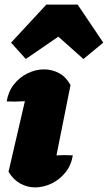

<svg xmlns="http://www.w3.org/2000/svg" viewBox="-20 -803 468 833"><path d="M296 -129Q289 -86 264 -55Q239 -24 204 -7Q169 10 132 10Q98 10 67.5 -7Q37 -24 17 -58L88 -364Q47 -361 9 -363Q16 -406 40.5 -437Q65 -468 100 -485Q135 -502 171 -502Q206 -502 236.5 -485.5Q267 -469 286 -434L225 -129Q260 -131 296 -129ZM317 -783 428 -618 342 -547 233 -644 92 -547 28 -618 181 -783Z"/></svg>

Font: Piazzolla Black
Style: Italic
Weight: 900
Italic angle: -11.3°
Designer: Juan Pablo del Peral
Foundry: Huerta Tipografica
Version: Version 1.330